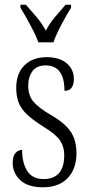

<svg xmlns="http://www.w3.org/2000/svg" viewBox="-20 -786 380 816"><path d="M163 10Q99 10 66.5 -20Q34 -50 34 -94Q34 -123 46 -136Q58 -149 74 -149Q74 -93 96 -59Q118 -25 165 -25Q253 -25 253 -127Q253 -162 235.5 -188.5Q218 -215 167 -246Q124 -273 98 -296.5Q72 -320 60.5 -347Q49 -374 49 -412Q49 -474 84 -508.5Q119 -543 178 -543Q234 -543 264 -516.5Q294 -490 294 -451Q294 -400 254 -400Q254 -508 174 -508Q136 -508 118 -483.5Q100 -459 100 -422Q100 -380 122 -354Q144 -328 195 -298Q255 -264 280 -227Q305 -190 305 -135Q305 -68 267.5 -29Q230 10 163 10ZM143 -606Q135 -629 121.5 -655.5Q108 -682 93.5 -708Q79 -734 67 -753V-766H90Q114 -739 135.5 -713.5Q157 -688 175 -656Q192 -688 213.5 -713.5Q235 -739 259 -766H282V-753Q264 -725 241.5 -682.5Q219 -640 207 -606Z"/></svg>

Font: Noto Serif Tamil ExtraCondensed Light
Style: Regular
Weight: 300
Width: 2
Designer: Indian Type Foundry, Tom Grace, and the Monotype Design Team
Foundry: Monotype Imaging Inc.
Version: Version 2.004; ttfautohint (v1.8.4.7-5d5b)